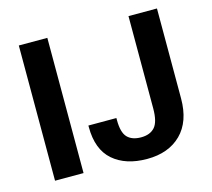

<svg xmlns="http://www.w3.org/2000/svg" viewBox="-103 -836 1078 975"><g transform="rotate(-15 435.5 -348.5)"><path d="M74 0V-710.9H223.9V0ZM310.1 -219V-226.8H457.3V-216.1Q457.3 -150.9 481.8 -125.2Q506.3 -99.6 553.7 -99.6Q601.3 -99.6 626 -127.4Q650.6 -155.3 650.6 -225.3V-710.9H800.3V-238Q800.3 -116.5 734.3 -51Q668.2 14.4 555.2 14.4Q442.6 14.4 376.3 -43.3Q310.1 -101.1 310.1 -219Z"/></g></svg>

Font: RobotoFlex
Style: Regular
Weight: 400
Designer: Berlow after Robertson
Foundry: Google
Version: Version 2.136